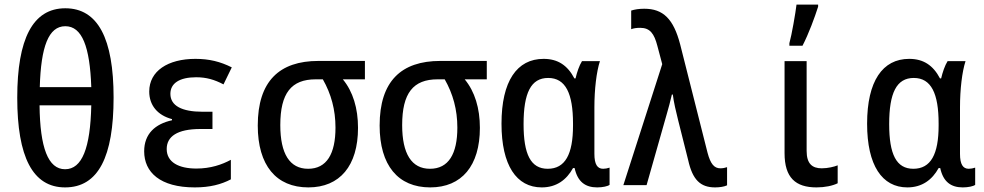

<svg xmlns="http://www.w3.org/2000/svg" viewBox="-20 -805 4280 835"><path d="M263 10C408 10 474 -124 474 -381C474 -637 406 -769 264 -769C122 -769 55 -635 55 -380C55 -123 122 10 263 10ZM377 -426H153C158 -602 191 -691 264 -691C337 -691 371 -602 377 -426ZM263 -69C189 -69 154 -163 152 -347H377C373 -161 337 -69 263 -69Z M827 10C893 10 942 -3 984 -25V-110C945 -89 896 -72 834 -72C758 -72 705 -99 705 -157C705 -211 750 -244 852 -244H904V-319H861C771 -319 721 -345 721 -397C721 -443 761 -469 833 -469C877 -469 912 -459 952 -438L988 -512C938 -537 890 -549 830 -549C710 -549 629 -496 629 -407C629 -348 664 -304 728 -287V-282C655 -266 607 -223 607 -147C607 -56 676 10 827 10Z M1321 10C1458 10 1537 -84 1537 -249C1537 -334 1515 -407 1471 -460H1567V-540H1365C1195 -540 1101 -452 1101 -259C1101 -86 1181 10 1321 10ZM1320 -71C1240 -71 1199 -136 1199 -261C1199 -400 1247 -460 1353 -460H1384C1420 -397 1439 -328 1439 -250C1439 -136 1401 -71 1320 -71Z M1851 10C1988 10 2067 -84 2067 -249C2067 -334 2045 -407 2001 -460H2097V-540H1895C1725 -540 1631 -452 1631 -259C1631 -86 1711 10 1851 10ZM1850 -71C1770 -71 1729 -136 1729 -261C1729 -400 1777 -460 1883 -460H1914C1950 -397 1969 -328 1969 -250C1969 -136 1931 -71 1850 -71Z M2336 10C2400 10 2444 -23 2472 -74H2479C2492 -14 2526 10 2577 10C2601 10 2623 5 2631 -1V-76C2623 -73 2612 -71 2603 -71C2578 -71 2565 -90 2565 -136V-339C2565 -416 2574 -493 2589 -539H2511C2499 -520 2489 -490 2483 -464H2478C2448 -521 2406 -549 2344 -549C2228 -549 2161 -452 2161 -267C2161 -86 2226 10 2336 10ZM2362 -71C2288 -71 2257 -134 2257 -265C2257 -401 2289 -466 2364 -466C2440 -466 2472 -398 2472 -268V-259C2472 -134 2438 -71 2362 -71Z M3090 10C3110 10 3129 7 3142 1V-78C3134 -75 3123 -73 3113 -73C3086 -73 3070 -92 3057 -141L2938 -612C2909 -723 2864 -767 2782 -767C2759 -767 2740 -764 2725 -759V-678C2735 -682 2748 -684 2764 -684C2807 -684 2825 -659 2839 -605L2860 -526L2691 0H2792L2880 -310C2887 -335 2896 -366 2902 -394H2906C2910 -361 2920 -319 2929 -283L2973 -108C2992 -23 3026 10 3090 10Z M3413 -617V-606H3470C3497 -658 3523 -729 3538 -776V-785H3444C3440 -750 3423 -652 3413 -617ZM3531 10C3567 10 3601 3 3623 -8V-86C3609 -80 3580 -73 3554 -73C3512 -73 3488 -93 3488 -149V-539H3392V-139C3392 -32 3440 10 3531 10Z M3926 10C3990 10 4034 -23 4062 -74H4069C4082 -14 4116 10 4167 10C4191 10 4213 5 4221 -1V-76C4213 -73 4202 -71 4193 -71C4168 -71 4155 -90 4155 -136V-339C4155 -416 4164 -493 4179 -539H4101C4089 -520 4079 -490 4073 -464H4068C4038 -521 3996 -549 3934 -549C3818 -549 3751 -452 3751 -267C3751 -86 3816 10 3926 10ZM3952 -71C3878 -71 3847 -134 3847 -265C3847 -401 3879 -466 3954 -466C4030 -466 4062 -398 4062 -268V-259C4062 -134 4028 -71 3952 -71Z"/></svg>

Font: Noto Sans Mono Condensed Medium
Style: Regular
Weight: 500
Width: 3
Designer: Monotype Design Team
Foundry: Monotype Imaging Inc.
Version: Version 2.014